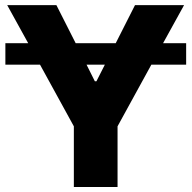

<svg xmlns="http://www.w3.org/2000/svg" viewBox="-20 -748 767 768"><path d="M724.6 -575.2V-489.3H585.4L450.2 -242.7V0H275.4V-242.7L140.1 -489.3H1.5V-575.2H92.8L8.8 -727.5H205.6L282.7 -575.2H442.9L520 -727.5H716.3L632.3 -575.2ZM326.2 -489.3 359.4 -422.9H365.7L399.4 -489.3Z"/></svg>

Font: Inter Display Extra Bold
Style: Regular
Weight: 800
Designer: Rasmus Andersson
Foundry: rsms
Version: Version 4.000;git-4fc901f